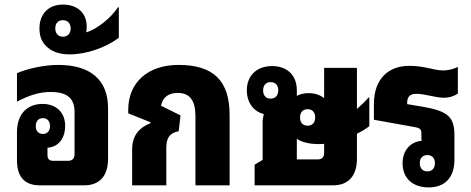

<svg xmlns="http://www.w3.org/2000/svg" viewBox="-20 -808 2054 837"><path d="M154 0H347C414 0 451 -41 451 -115V-337C451 -459 375 -525 234 -525C175 -525 102 -510 54 -489V-365C112 -395 154 -407 201 -407C272 -407 305 -380 305 -320V-136C305 -117 295 -107 277 -107H212C195 -107 187 -115 187 -132V-164C233 -167 264 -202 264 -260C264 -318 224 -355 166 -355C99 -355 54 -312 54 -231V-110C54 -36 88 0 154 0ZM167 -224C148 -224 136 -237 136 -258C136 -280 148 -293 167 -293C186 -293 198 -280 198 -258C198 -237 186 -224 167 -224Z M283 -571C358 -571 439 -600 498 -643V-776H494C462 -727 399 -679 356 -667C357 -675 358 -683 358 -692C358 -751 318 -788 254 -788C192 -788 152 -748 152 -684C152 -645 165 -619 190 -599C214 -580 245 -571 283 -571ZM254 -648C234 -648 221 -662 221 -684C221 -707 234 -720 254 -720C274 -720 288 -707 288 -684C288 -661 274 -648 254 -648Z M556 0H705V-162C705 -209 720 -228 759 -236L767 -305L682 -347C689 -384 715 -403 755 -403C807 -403 832 -370 832 -302V0H981V-306C981 -456 911 -525 758 -525C624 -525 539 -448 539 -329V-314L636 -275V-271C581 -249 556 -212 556 -155Z M1090 0H1432C1499 0 1536 -42 1536 -116V-225C1556 -235 1575 -246 1590 -258V-383H1587C1571 -365 1553 -348 1536 -333V-512H1393V-380C1376 -394 1353 -402 1325 -402C1306 -402 1288 -398 1274 -390V-414C1274 -480 1232 -520 1166 -520C1100 -520 1056 -479 1056 -414C1056 -361 1086 -321 1130 -311C1126 -294 1124 -281 1125 -266V-111L1090 -90ZM1160 -378C1140 -378 1127 -391 1127 -414C1127 -437 1140 -450 1160 -450C1180 -450 1193 -437 1193 -414C1193 -392 1180 -378 1160 -378ZM1321 -260C1301 -260 1288 -273 1288 -296C1288 -319 1301 -332 1321 -332C1341 -332 1354 -319 1354 -296C1354 -273 1341 -260 1321 -260ZM1368 -180C1376 -180 1384 -180 1393 -181V-141C1393 -124 1384 -113 1365 -113H1274V-203C1295 -188 1329 -180 1368 -180Z M1849 9C1920 9 1961 -35 1961 -111V-218C1961 -298 1933 -323 1827 -342L1755 -354V-360C1755 -386 1768 -399 1794 -399C1837 -399 1874 -382 1915 -382C1943 -382 1962 -391 1976 -400V-516C1953 -505 1931 -501 1913 -501C1868 -501 1834 -521 1764 -521C1675 -521 1610 -466 1610 -354V-286L1793 -253C1809 -250 1817 -244 1817 -228V-208C1817 -205 1817 -199 1818 -194C1772 -191 1735 -154 1735 -97C1735 -30 1780 9 1849 9ZM1843 -61C1823 -61 1810 -74 1810 -97C1810 -119 1823 -132 1843 -132C1863 -132 1876 -119 1876 -97C1876 -74 1863 -61 1843 -61Z"/></svg>

Font: Noto Sans Thai Looped UI Narrow ExtraBold
Style: Regular
Weight: 800
Width: 4
Designer: Cadson Demak Team
Foundry: Cadson Demak Co., Ltd.
Version: Version 1.000